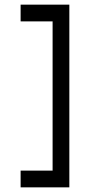

<svg xmlns="http://www.w3.org/2000/svg" viewBox="-20 -766 402 826"><path d="M278.3 -746H68.7V-674H206.3V-32H68.7V40H278.3Z"/></svg>

Font: Lineal Thin
Style: Regular
Weight: 200
Designer: Created by Frank Adebiaye with contributions from Anton Moglia & Ariel Martín Pérez
Created by Frank ADEBIAYE with FontF
Foundry: Velvetyne Type Foundry
Version: Version 2.000;Glyphs 3.2 (3227)